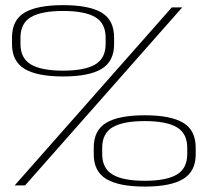

<svg xmlns="http://www.w3.org/2000/svg" viewBox="-20 -702 761 727"><path d="M35.5 0H75L670 -674H630.5ZM219 -412.5Q317.5 -412.5 364.8 -441.2Q412 -470 412 -534.5V-560Q412 -626 364.8 -654.2Q317.5 -682.5 219 -682.5Q120.5 -682.5 73 -654.2Q25.5 -626 25.5 -560V-534.5Q25.5 -470 73 -441.2Q120.5 -412.5 219 -412.5ZM218.5 -434.5Q136.5 -434.5 97 -458Q57.5 -481.5 57.5 -535.5V-559Q57.5 -614 97 -637.2Q136.5 -660.5 218.5 -660.5Q301 -660.5 340.5 -637.2Q380 -614 380 -559V-535.5Q380 -481.5 340.5 -458Q301 -434.5 218.5 -434.5ZM528.5 4.5Q626 4.5 673.5 -24.2Q721 -53 721 -117.5V-143Q721 -209 673.5 -237.2Q626 -265.5 528.5 -265.5Q430 -265.5 382.5 -237.2Q335 -209 335 -143V-117.5Q335 -53 382.5 -24.2Q430 4.5 528.5 4.5ZM528 -17.5Q446 -17.5 406.5 -41Q367 -64.5 367 -118.5V-142Q367 -197 406.5 -220.2Q446 -243.5 528 -243.5Q610 -243.5 649.5 -220.2Q689 -197 689 -142V-118.5Q689 -64.5 649.5 -41Q610 -17.5 528 -17.5Z"/></svg>

Font: Anybody Expanded ExtraLight
Style: Regular
Weight: 250
Width: 7
Version: Version 1.113;gftools[0.9.25]